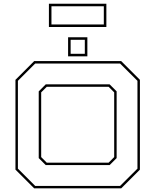

<svg xmlns="http://www.w3.org/2000/svg" viewBox="-20 -1036 854 1056"><path d="M168 0 65 -103V-597L168 -700H646.5L749.5 -597V-103L646.5 0ZM173.5 -13.5H640.5L736 -108.5V-591.5L640.5 -686.5H173.5L78.5 -591.5V-108.5ZM231.5 -128 193 -166.5V-533.5L231.5 -572H583L621.5 -533.5V-166.5L583 -128ZM237 -141.5H577.5L608 -172V-528L577.5 -558.5H237L206.5 -528V-172ZM354.5 -726V-831H460.5V-726ZM368.5 -740H446.5V-817H368.5ZM249 -887.5V-1015.5H565V-887.5ZM263 -901.5H551V-1001.5H263Z"/></svg>

Font: Tourney Expanded Thin
Style: Regular
Weight: 100
Width: 7
Designer: Tyler Finck
Foundry: Etcetera Type Co
Version: Version 1.010; ttfautohint (v1.8.3)